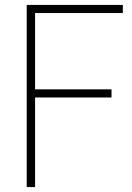

<svg xmlns="http://www.w3.org/2000/svg" viewBox="-20 -760 536 780"><path d="M88.5 0V-740H479V-707H122.5V-397H433V-364H122.5V0Z"/></svg>

Font: Encode Sans Semi Condensed Thin
Style: Regular
Weight: 100
Width: 4
Designer: Multiple Designers
Foundry: Impallari Type
Version: Version 3.000; ttfautohint (v1.8.3) -l 8 -r 50 -G 200 -x 14 